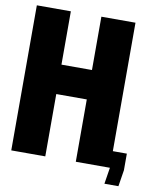

<svg xmlns="http://www.w3.org/2000/svg" viewBox="-89 -794 777 945"><g transform="rotate(10 300.0 -321.5)"><path d="M18 -725H188V-458.5H340.5V-725H511V-83H581V0L568 82H498L511 0H340.5V-311.5H188V0H18Z"/></g></svg>

Font: JuliaMono Black
Style: Regular
Weight: 900
Monospace: yes
Designer: cormullion
Foundry: corm
Version: Version 0.054; ttfautohint (v1.8.4)